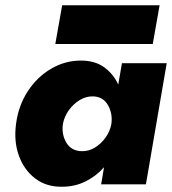

<svg xmlns="http://www.w3.org/2000/svg" viewBox="-20 -700 653 729"><path d="M190 -533 216 -680H586L560 -533ZM41 -230Q50 -299 85.5 -353.5Q121 -408 174 -439Q227 -470 287 -470Q340 -470 375 -445Q410 -420 429 -379L443 -460H613L534 0H364L375 -65Q345 -31 304.5 -11Q264 9 216 9Q156 10 113.5 -22.5Q71 -55 51.5 -109.5Q32 -164 41 -230ZM219 -230Q213 -191 231.5 -159Q250 -127 290 -126Q316 -125 340 -139.5Q364 -154 381 -178Q398 -202 403 -230Q408 -270 389.5 -301.5Q371 -333 334 -334Q307 -335 282.5 -320Q258 -305 241 -281Q224 -257 219 -230Z"/></svg>

Font: Jost* Heavy
Style: Italic
Weight: 800
Italic angle: -10°
Version: Version 3.7